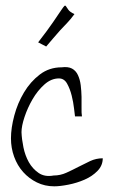

<svg xmlns="http://www.w3.org/2000/svg" viewBox="-20 -654 406 676"><path d="M18.6 -167Q18.6 -203.1 30.3 -247.1Q42 -291 64.5 -328.6Q86.9 -366.2 120.1 -391.6Q153.3 -417 197.3 -417Q219.7 -419.9 233.4 -412.6Q247.1 -405.3 254.4 -389.6Q261.7 -374 264.2 -354Q266.6 -334 267.1 -313Q267.6 -292 267.1 -273.9Q266.6 -255.9 268.6 -244.1H244.1Q243.2 -250 240.7 -272Q238.3 -293.9 232.4 -317.4Q226.6 -340.8 216.3 -359.4Q206.1 -377.9 187.5 -377.9Q160.2 -377.9 136.2 -356.4Q112.3 -335 94.7 -304.7Q77.1 -274.4 66.4 -242.2Q55.7 -210 55.7 -188.5Q56.6 -164.1 62.5 -135.3Q68.4 -106.4 81.5 -83Q94.7 -59.6 116.2 -44.9Q137.7 -30.3 168.9 -36.1Q192.4 -36.1 213.9 -45.9Q235.4 -55.7 255.9 -66.4Q276.4 -77.1 297.4 -86.9Q318.4 -96.7 341.8 -96.7Q341.8 -71.3 323.2 -52.2Q304.7 -33.2 277.8 -21.5Q251 -9.8 221.2 -3.9Q191.4 2 170.9 2Q137.7 2 109.9 -11.7Q82 -25.4 61.5 -48.3Q41 -71.3 29.8 -102.1Q18.6 -132.8 18.6 -167ZM242.2 -604.5Q229.5 -586.9 216.8 -573.7Q204.1 -560.5 191.9 -547.4Q179.7 -534.2 168 -520Q156.2 -505.9 142.6 -490.2L114.3 -504.9Q148.4 -548.8 167 -576.2Q185.5 -603.5 194.8 -617.2Q204.1 -630.9 207 -633.3Q210 -635.7 212.4 -631.8Q214.8 -627.9 220.7 -619.6Q226.6 -611.3 242.2 -604.5Z"/></svg>

Font: Annie Use Your Telescope
Style: Regular
Weight: 400
Designer: Kimberly Geswein
Foundry: Kimberly Geswein
Version: Version 1.002 2001